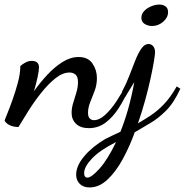

<svg xmlns="http://www.w3.org/2000/svg" viewBox="-58 -542 811 842"><path d="M332 20Q295 20 275.5 1Q256 -18 256 -47Q256 -68 263 -90.5Q270 -113 277 -136.5Q284 -160 284 -182Q284 -206 273 -215Q262 -224 247 -224Q217 -224 185.5 -199Q154 -174 124 -136.5Q94 -99 68 -58Q42 -17 23 15Q5 15 -11 9Q-27 3 -38 -12Q-37 -17 -26.5 -42.5Q-16 -68 -3 -104.5Q10 -141 20.5 -180Q31 -219 31 -252Q38 -259 52 -267Q66 -275 81 -275Q113 -275 113 -246Q113 -233 107 -204.5Q101 -176 91 -142Q117 -179 149 -213.5Q181 -248 216 -270Q251 -292 287 -292Q328 -292 347.5 -263.5Q367 -235 367 -200Q367 -170 357 -143.5Q347 -117 337.5 -93.5Q328 -70 328 -47Q328 -30 335.5 -22.5Q343 -15 354 -15Q378 -15 403.5 -38.5Q429 -62 452.5 -97.5Q476 -133 494 -169L509 -156Q488 -107 462 -67Q436 -27 404 -3.5Q372 20 332 20ZM335 280Q307 280 291.5 264Q276 248 276 224Q276 185 311.5 143Q347 101 403 68Q419 60 435.5 52Q452 44 470 36Q488 -8 503.5 -62.5Q519 -117 531 -182Q520 -163 509.5 -147Q499 -131 492 -117L477 -140Q495 -173 509 -209.5Q523 -246 535.5 -277.5Q548 -309 562 -329Q576 -349 593 -349Q606 -349 614 -339Q622 -329 622 -314Q622 -303 617 -273Q612 -243 602.5 -199Q593 -155 579 -104Q565 -53 547 -1Q576 -18 604 -36.5Q632 -55 660.5 -84.5Q689 -114 717 -163L733 -153Q704 -90 669 -55.5Q634 -21 599 -1Q564 19 533 38Q511 99 481 154.5Q451 210 414 245Q377 280 335 280ZM325 237Q343 237 378.5 197.5Q414 158 451 81Q381 116 346 152.5Q311 189 311 217Q311 228 315 232.5Q319 237 325 237ZM609 -428Q591 -428 576.5 -437Q562 -446 562 -464Q562 -481 574.5 -494Q587 -507 605.5 -514.5Q624 -522 641 -522Q657 -522 668 -514Q679 -506 679 -489Q679 -465 657.5 -446.5Q636 -428 609 -428Z"/></svg>

Font: Dancing Script SemiBold
Style: Regular
Weight: 600
Designer: Pablo Impallari
Foundry: Pablo Impallari
Version: Version 2.001